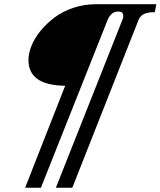

<svg xmlns="http://www.w3.org/2000/svg" viewBox="-20 -737 749 896"><path d="M97.2 139.2 284.2 -336.9Q112.8 -338.4 112.8 -457Q112.8 -487.8 127 -523.2Q141.1 -558.6 168.9 -592.8Q196.8 -627 233.9 -655Q271 -683.1 321.5 -700.2Q372.1 -717.3 427.2 -717.3H709.5L702.6 -680.2Q669.4 -680.2 652.1 -671.9Q634.8 -663.6 626.5 -644L317.4 139.2H240.7L552.2 -647Q555.2 -651.9 555.2 -662.1Q555.2 -673.3 549.8 -678.2Q544.4 -683.1 531.2 -683.1Q500 -683.1 483.4 -647L170.9 139.2Z"/></svg>

Font: Elstob 6pt SemiBold
Style: Italic
Weight: 600
Italic angle: -20°
Designer: Peter S. Baker
Version: Version 1.015